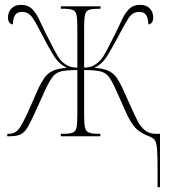

<svg xmlns="http://www.w3.org/2000/svg" viewBox="-20 -562 710 792"><path d="M630 140Q630 78 627.5 50.5Q625 23 617 14Q609 5 594 0Q558 -14 539 -34Q520 -54 500 -98L458 -192Q442 -228 428.5 -245.5Q415 -263 392.5 -268Q370 -273 327 -273V-86Q327 -51 331 -35Q335 -19 348.5 -14.5Q362 -10 391 -10H394V0H231V-10H239Q266 -10 279 -14.5Q292 -19 295.5 -35Q299 -51 299 -85V-273Q256 -273 233.5 -268Q211 -263 197.5 -245.5Q184 -228 167 -192L129 -108Q109 -64 96 -40.5Q83 -17 66.5 -8.5Q50 0 21 0H10V-10H17Q43 -10 59 -32Q75 -54 100 -110L140 -201Q152 -225 164 -242Q176 -259 197.5 -269.5Q219 -280 256 -282Q223 -298 201.5 -332.5Q180 -367 157 -412Q132 -462 115 -487.5Q98 -513 71 -513Q52 -513 43 -501Q34 -489 33 -461Q13 -464 13 -491Q13 -512 27 -527Q41 -542 67 -542Q95 -542 111.5 -526Q128 -510 140.5 -483.5Q153 -457 169 -424Q188 -386 203 -357.5Q218 -329 230 -314Q239 -303 256 -293Q273 -283 299 -283V-450Q299 -485 295.5 -501Q292 -517 279 -521.5Q266 -526 238 -526H231V-536H395V-526H391Q362 -526 348.5 -522Q335 -518 331 -502Q327 -486 327 -450V-283Q353 -283 369.5 -293.5Q386 -304 395 -314Q407 -329 422 -357.5Q437 -386 456 -424Q472 -457 484.5 -483.5Q497 -510 513.5 -526Q530 -542 558 -542Q584 -542 598 -527Q612 -512 612 -491Q612 -464 592 -461Q591 -489 582 -501Q573 -513 554 -513Q527 -513 510.5 -487.5Q494 -462 468 -412Q444 -367 423 -332.5Q402 -298 369 -282Q407 -280 428 -269.5Q449 -259 461 -242Q473 -225 484 -201L526 -108Q535 -88 546.5 -65Q558 -42 576 -26Q594 -10 623 -10H640V210H630Z"/></svg>

Font: Noto Serif Display ExtraCondensed Thin
Style: Regular
Weight: 100
Width: 2
Designer: Monotype Design Team
Foundry: Monotype Imaging Inc.
Version: Version 2.009